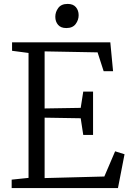

<svg xmlns="http://www.w3.org/2000/svg" viewBox="-20 -959 663 979"><path d="M125.5 -52V-689L41.5 -700V-743H542.5L556.5 -596H508.5L477.5 -692L207.5 -697V-406L391.5 -409L404.5 -492H454.5V-271H404.5L391.5 -356L207.5 -359V-51L512 -59L567 -187.5L615 -172.5L581.5 0H39.5V-43ZM317.5 -816Q290 -816 276 -832.5Q262 -849 262 -873.5Q262 -898 277.2 -918.5Q292.5 -939 324.5 -939H325.5Q353 -939 367 -922.5Q381 -906 381 -881.5Q381 -857 365.8 -836.5Q350.5 -816 318.5 -816Z"/></svg>

Font: Merriweather Light 18pt Light
Style: Regular
Weight: 300
Version: Version 2.100